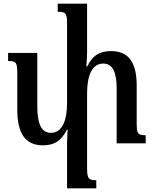

<svg xmlns="http://www.w3.org/2000/svg" viewBox="-20 -780 837 1045"><path d="M724 -112V-314C724 -444 677 -502 584 -502C517 -502 482 -474 455 -419H450C451 -443 454 -469 454 -494V-760H294V-716C338 -716 345 -708 345 -651V-219C345 -127 320 -57 257 -57C202 -57 183 -112 183 -203V-492H24V-448C68 -448 74 -441 74 -381V-185C74 -48 121 11 215 11C277 11 315 -16 344 -74H348C347 -49 345 -26 345 -1V245H504V201C463 201 454 193 454 136V-272C454 -371 482 -434 542 -434C597 -434 615 -380 615 -296V0H773V-44C730 -44 724 -52 724 -112Z"/></svg>

Font: Noto Serif Armenian Condensed Semi
Style: Regular
Weight: 600
Width: 3
Designer: Monotype Design Team
Foundry: Monotype Imaging Inc.
Version: Version 1.901